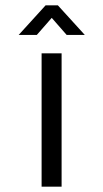

<svg xmlns="http://www.w3.org/2000/svg" viewBox="-20 -700 388 720"><path d="M211 0H136V-500H211ZM50 -569 151 -680H197L298 -569H230L174 -633L118 -569Z"/></svg>

Font: Kulim Park
Style: Regular
Weight: 400
Designer: Noponies / Dale Sattler
Foundry: Noponies
Version: Version 1.000; ttfautohint (v1.8.3)